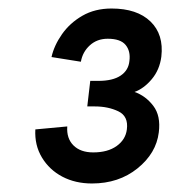

<svg xmlns="http://www.w3.org/2000/svg" viewBox="-20 -725 400 451"><path d="M63 -421 138 -428Q136 -400 152.5 -383.5Q169 -367 199 -367Q233 -367 254 -382Q275 -397 278 -421Q282 -452 258 -463.5Q234 -475 203 -475H185L192 -535H211Q245 -535 263.5 -547.5Q282 -560 284 -582Q287 -605 275 -619.5Q263 -634 233 -634Q208 -634 191 -618.5Q174 -603 170 -580L101 -591Q107 -618 125.5 -644.5Q144 -671 173.5 -688Q203 -705 242 -705Q302 -705 333.5 -674.5Q365 -644 359 -592Q355 -561 336.5 -539Q318 -517 296 -509Q322 -500 340 -476.5Q358 -453 353 -414Q347 -365 303 -329.5Q259 -294 196 -294Q157 -294 126.5 -310Q96 -326 78.5 -355Q61 -384 63 -421Z"/></svg>

Font: Haskoy SemiBold
Style: Italic
Weight: 600
Designer: Ertekin Erdin
Foundry: Ertekin Erdin
Version: Version 2.000; ttfautohint (v1.8.4.7-5d5b)